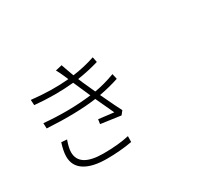

<svg xmlns="http://www.w3.org/2000/svg" viewBox="-131 -1131 1762 1511"><g transform="rotate(-30 750.0 -375.0)"><path d="M222.7 -259.8 273.4 -255.9Q250 -191.4 250 -152.3Q250 -16.6 467.8 -16.6Q604.5 -16.6 701.2 -39.1L700.2 13.7Q590.8 33.2 470.7 33.2Q340.8 33.2 270.5 -11.2Q200.2 -55.7 200.2 -141.6Q200.2 -188.5 222.7 -259.8ZM605.5 -464.8Q589.8 -502 566.9 -552.7Q543.9 -603.5 538.1 -618.2Q369.1 -601.6 184.6 -619.1L181.6 -668Q366.2 -647.5 519.5 -662.1Q514.6 -671.9 499 -709Q489.3 -732.4 468.8 -769.5L528.3 -783.2Q537.1 -754.9 569.3 -668Q677.7 -682.6 771.5 -714.8L781.2 -667Q690.4 -639.6 586.9 -624L603.5 -584Q619.1 -546.9 654.3 -471.7Q740.2 -485.4 839.8 -522.5L850.6 -473.6Q764.6 -445.3 672.9 -428.7Q744.1 -277.3 765.6 -238.3L739.3 -205.1Q627.9 -221.7 558.6 -230.5L564.5 -271.5Q597.7 -267.6 702.1 -254.9Q680.7 -300.8 625 -420.9Q447.3 -395.5 177.7 -411.1L175.8 -460Q405.3 -439.5 605.5 -464.8Z"/></g></svg>

Font: Bpmf Zihi Sans Light
Style: Light
Weight: 300
Foundry: But Ko
Version: Version 1.320